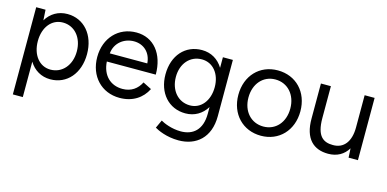

<svg xmlns="http://www.w3.org/2000/svg" viewBox="-69 -895 3001 1489"><g transform="rotate(15 1431.0 -150.0)"><path d="M75 200H155V-84C192 -24 251 12 324 12C457 12 550 -95 550 -250C550 -405 457 -512 324 -512C250 -512 191 -476 155 -416L150 -500H75ZM306 -61C217 -61 155 -139 155 -250C155 -361 217 -439 307 -439C401 -439 468 -361 468 -250C468 -139 400 -61 306 -61Z M880 12C985 12 1060 -39 1099 -117L1030 -152C1003 -98 955 -61 884 -61C788 -61 720 -125 713 -235H1106C1106 -401 1017 -512 878 -512C734 -512 632 -403 632 -250C632 -96 735 12 880 12ZM719 -302C727 -389 799 -441 877 -441C955 -441 1014 -388 1020 -302Z M1407 212C1548 212 1654 125 1654 -48V-500H1574V-415C1537 -476 1478 -512 1404 -512C1270 -512 1178 -409 1178 -257C1178 -108 1270 -4 1404 -4C1478 -4 1537 -40 1574 -100V-47C1574 84 1503 140 1406 140C1332 140 1268 112 1243 97L1213 162C1238 177 1310 212 1407 212ZM1423 -73C1328 -73 1261 -150 1261 -259C1261 -366 1327 -442 1422 -442C1511 -442 1573 -366 1573 -259C1573 -150 1511 -73 1423 -73Z M2015 12C2160 12 2263 -96 2263 -250C2263 -404 2160 -512 2013 -512C1868 -512 1765 -404 1765 -250C1765 -96 1869 12 2015 12ZM2015 -62C1916 -62 1846 -139 1846 -250C1846 -361 1915 -439 2013 -439C2112 -439 2182 -361 2182 -250C2182 -139 2113 -62 2015 -62Z M2717 0H2792V-500H2712V-241C2712 -128 2661 -62 2574 -63C2498 -63 2441 -96 2441 -244V-500H2361V-220C2360 -55 2439 12 2555 12C2626 12 2680 -19 2713 -74Z"/></g></svg>

Font: HB Figtree Prototype
Style: Regular
Weight: 400
Designer: Alfredo Marco Pradil
Foundry: Hanken Design Co.®
Version: Version 1.002;Glyphs 3.2 (3228)